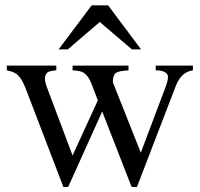

<svg xmlns="http://www.w3.org/2000/svg" viewBox="-20 -697 763 731"><path d="M714.4 -429.2Q670.9 -423.3 650.4 -372.6L501.5 14.6H481L369.1 -272.5L239.7 14.6H221.2L77.1 -361.8Q69.8 -379.9 63 -391.6Q56.2 -403.3 48.8 -409.7Q43.5 -416.5 32.2 -421.4Q21 -426.3 5.9 -429.2V-447.3H194.3V-429.2Q168.5 -427.7 159.7 -420.4Q151.4 -412.1 151.1 -398.4Q150.9 -384.8 159.7 -361.8L256.3 -105L352.5 -314.9L327.1 -381.3Q315.4 -410.2 296.4 -421.4Q285.2 -427.7 256.3 -429.2V-447.3H469.2V-429.2Q451.2 -428.2 439 -425.8Q426.8 -423.3 419.4 -418Q416.5 -415 414.1 -409.9Q411.6 -404.8 410.4 -398.4Q409.2 -392.1 409.9 -385.3Q410.6 -378.4 414.1 -372.6L516.1 -115.7L608.9 -361.8Q619.6 -389.2 619.6 -404.3Q619.6 -407.2 618.2 -411.4Q616.7 -415.5 611.8 -419.7Q606.9 -423.8 597.7 -426.5Q588.4 -429.2 572.8 -429.2V-447.3H714.4ZM482.4 -508.8 359.9 -613.3 237.8 -508.8H203.1L329.1 -676.8H391.6L517.1 -508.8Z"/></svg>

Font: Doulos SIL Afr
Style: Regular
Weight: 400
Designer: Walt Agee, Victor Gaultney, Peter Martin, Debbi Hosken, Becca Hirsbrunner
Foundry: SIL International
Version: Version 5.000